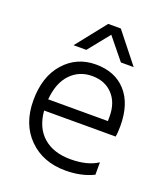

<svg xmlns="http://www.w3.org/2000/svg" viewBox="-133 -805 784 903"><g transform="rotate(20 259.5 -353.5)"><path d="M198 -562H134L253 -712H316L435 -562H371L284 -669ZM109 -282H408V-305Q408 -374 369.5 -415Q331 -456 266.5 -456Q202 -456 159 -411Q116 -366 109 -282ZM299 5Q186 5 115.5 -65.5Q45 -136 45 -254.5Q45 -373 107 -443Q169 -513 265 -513Q361 -513 416 -452Q471 -391 471 -280Q471 -246 467 -226H109Q116 -142 167 -97.5Q218 -53 303 -53Q388 -53 439 -87V-25Q379 5 299 5Z"/></g></svg>

Font: Hind Mysuru Light
Style: Regular
Weight: 300
Designer: Manushi Parikh, Hitesh Malaviya
Foundry: Indian Type Foundry
Version: Version 0.703;PS 1.0;hotconv 1.0.86;makeotf.lib2.5.63406